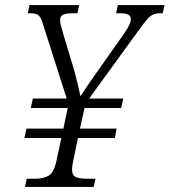

<svg xmlns="http://www.w3.org/2000/svg" viewBox="-20 -734 666 754"><path d="M78 0 85 -32H117Q152 -32 172.5 -45Q193 -58 203 -109L221 -192H76L84 -229H229L246 -310H101L109 -347H242L150 -635Q142 -664 132.5 -673Q123 -682 100 -682H89L96 -714H291L284 -682H271Q241 -682 228.5 -676.5Q216 -671 216 -656Q216 -645 220.5 -628.5Q225 -612 230 -595L266 -476Q275 -446 283.5 -410.5Q292 -375 296 -356Q307 -373 323.5 -397.5Q340 -422 355 -443L444 -569Q474 -610 484 -629Q494 -648 494 -658Q494 -670 484.5 -676Q475 -682 448 -682H436L443 -714H626L619 -682H609Q593 -682 581.5 -677Q570 -672 556.5 -656.5Q543 -641 521 -610L330 -347H464L456 -310H312L294 -229H438L431 -192H286L269 -109Q263 -83 263 -68Q263 -45 278.5 -38.5Q294 -32 323 -32H355L348 0Z"/></svg>

Font: Noto Serif Light
Style: Italic
Weight: 300
Italic angle: -12°
Designer: Monotype Design Team
Foundry: Monotype Imaging Inc.
Version: Version 2.013